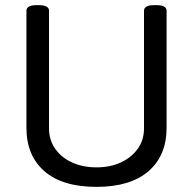

<svg xmlns="http://www.w3.org/2000/svg" viewBox="-20 -722 752 748"><path d="M356 6Q223 6 153 -55Q83 -116 83 -224V-680Q83 -702 123 -702H131Q171 -702 171 -680V-221Q171 -177 195 -142.5Q219 -108 261 -89Q303 -70 356 -70Q410 -70 451.5 -89.5Q493 -109 517 -143Q541 -177 541 -221V-680Q541 -702 581 -702H589Q629 -702 629 -680V-224Q629 -116 558.5 -55Q488 6 356 6Z"/></svg>

Font: Asap
Style: Regular
Weight: 400
Designer: Pablo Cosgaya
Foundry: Omnibus-Type
Version: Version 3.001